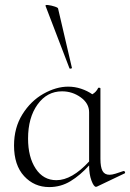

<svg xmlns="http://www.w3.org/2000/svg" viewBox="-20 -751 530 780"><path d="M483 -56Q487 -56 488 -51.5Q489 -47 485 -46L374 7L370 8Q361 8 351.5 -17.5Q342 -43 342 -79Q306 -39 266.5 -15Q227 9 180 9Q119 9 78 -35.5Q37 -80 37 -160Q37 -232 71 -286.5Q105 -341 156.5 -370Q208 -399 257 -399Q284 -399 309.5 -390.5Q335 -382 355 -368Q371 -377 379 -394Q380 -395 384 -394.5Q388 -394 388 -392V-106Q388 -72 396.5 -56.5Q405 -41 425 -41Q435 -41 449.5 -45.5Q464 -50 481 -56ZM342 -95V-295Q342 -331 308 -355.5Q274 -380 232 -380Q171 -380 132.5 -326.5Q94 -273 94 -188Q94 -113 125 -66Q156 -19 209 -19Q272 -19 342 -95ZM216 -716 272 -476Q274 -474 268.5 -472.5Q263 -471 262 -474L165 -727Q163 -732 175.5 -730.5Q188 -729 202 -724.5Q216 -720 216 -716Z"/></svg>

Font: Cormorant Infant Light
Style: Regular
Weight: 300
Designer: Christian Thalmann (Catharsis Fonts)
Version: Version 3.000